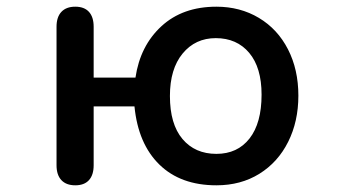

<svg xmlns="http://www.w3.org/2000/svg" viewBox="-20 -526 1040 574"><path d="M627 -506Q698 -506 754 -472.5Q810 -439 841 -378.5Q872 -318 872 -240Q872 -163 841.5 -102Q811 -41 755.5 -6.5Q700 28 627 28Q520 28 456.5 -34Q393 -96 382 -208H260V-32Q260 -3 246 12.5Q232 28 205 28Q178 28 163.5 12.5Q149 -3 149 -32V-446Q149 -475 163.5 -490.5Q178 -506 205 -506Q232 -506 246 -490.5Q260 -475 260 -446V-294H385Q399 -389 462.5 -447.5Q526 -506 627 -506ZM627 -66Q690 -66 726 -112Q762 -158 762 -243Q762 -324 725 -368Q688 -412 625 -412Q564 -412 526 -366Q488 -320 488 -239Q488 -155 525.5 -110.5Q563 -66 627 -66Z"/></svg>

Font: 寒蝉全圆体 Bold
Style: Regular
Weight: 700
Designer: Warren2060
      Designed by Motoya company      

      [Varela Round]
      Joe Prince(Latin component); Avraham Cornf
Foundry: ChillType
Version: Version 3.200